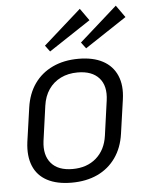

<svg xmlns="http://www.w3.org/2000/svg" viewBox="-55 -815 656 866"><g transform="rotate(-5 273.5 -382.0)"><path d="M235 7Q168 7 124 -16.5Q80 -40 61.5 -85Q43 -130 51 -193L73 -347Q82 -410 113.5 -454.5Q145 -499 196 -523Q247 -547 313 -547Q379 -547 423 -523.5Q467 -500 486.5 -455Q506 -410 497 -347L475 -193Q466 -130 434 -85Q402 -40 351.5 -16.5Q301 7 235 7ZM244 -54Q309 -54 351 -90.5Q393 -127 402 -191L424 -349Q433 -414 401 -450Q369 -486 304 -486Q261 -486 227.5 -469.5Q194 -453 173 -422.5Q152 -392 146 -349L124 -191Q116 -127 147.5 -90.5Q179 -54 244 -54ZM378 -716 189 -591 168 -619 339 -771ZM541 -716 352 -591 331 -619 502 -771Z"/></g></svg>

Font: Pathway Extreme SemiCondensed Light
Style: Italic
Weight: 300
Width: 4
Italic angle: -8°
Version: Version 1.001;gftools[0.9.26]